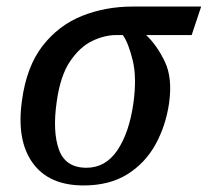

<svg xmlns="http://www.w3.org/2000/svg" viewBox="-20 -556 634 586"><path d="M235 10Q129 10 79.5 -59Q30 -128 47 -249Q61 -353 110 -416Q159 -479 230.5 -507.5Q302 -536 385 -536H594L565 -449H426Q459 -418 483 -368Q507 -318 496 -241Q486 -172 454.5 -115Q423 -58 368.5 -24Q314 10 235 10ZM244 -44Q302 -44 338 -97Q374 -150 387 -240Q398 -319 385 -372Q372 -425 355 -449H335Q299 -449 261.5 -431Q224 -413 194 -369Q164 -325 153 -245Q140 -154 160 -99Q180 -44 244 -44Z"/></svg>

Font: Noto Serif SemiCondensed Medium
Style: Italic
Weight: 500
Width: 4
Italic angle: -12°
Designer: Monotype Design Team
Foundry: Monotype Imaging Inc.
Version: Version 2.013